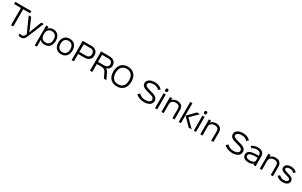

<svg xmlns="http://www.w3.org/2000/svg" viewBox="515 -3815 11023 7000"><g transform="rotate(30 6026.5 -315.5)"><path d="M695 -720H400L405 -710V0H310V-710L315 -720H20V-810H695Z M1322 -630 1037 68Q1009 137 962 176Q915 215 855 215Q784 215 737 190V103Q759 115 787 121.5Q815 128 843 128Q885 128 915.5 95.5Q946 63 971 -1L690 -630H793L989 -179L1016 -99H1018L1044 -179L1219 -630Z M2010 -315Q2010 -244 1992.5 -184Q1975 -124 1939 -81Q1903 -38 1848 -14Q1793 10 1718 10Q1655 10 1607 -9.5Q1559 -29 1521 -73H1519V210H1427V-630H1519V-553H1521Q1553 -594 1604 -617Q1655 -640 1718 -640Q1792 -640 1847 -615.5Q1902 -591 1938 -547.5Q1974 -504 1992 -444.5Q2010 -385 2010 -315ZM1918 -315Q1918 -365 1907 -408Q1896 -451 1872 -483Q1848 -515 1809 -533.5Q1770 -552 1715 -552Q1659 -552 1620.5 -533.5Q1582 -515 1557.5 -483Q1533 -451 1522 -407.5Q1511 -364 1511 -315Q1511 -265 1522 -221.5Q1533 -178 1557 -146Q1581 -114 1619.5 -96Q1658 -78 1714 -78Q1769 -78 1808 -96Q1847 -114 1871.5 -146Q1896 -178 1907 -221.5Q1918 -265 1918 -315Z M2715 -315Q2715 -245 2696 -185.5Q2677 -126 2639.5 -82.5Q2602 -39 2546.5 -14.5Q2491 10 2417 10Q2343 10 2287 -14Q2231 -38 2194 -81.5Q2157 -125 2138.5 -184.5Q2120 -244 2120 -315Q2120 -385 2138.5 -445Q2157 -505 2194 -548Q2231 -591 2287 -615.5Q2343 -640 2417 -640Q2492 -640 2547.5 -616Q2603 -592 2640.5 -549Q2678 -506 2696.5 -446Q2715 -386 2715 -315ZM2623 -315Q2623 -365 2611 -408Q2599 -451 2574 -483Q2549 -515 2510 -533.5Q2471 -552 2417 -552Q2363 -552 2324 -534Q2285 -516 2260 -484Q2235 -452 2223.5 -408.5Q2212 -365 2212 -315Q2212 -265 2224 -222Q2236 -179 2261 -147Q2286 -115 2325 -96.5Q2364 -78 2418 -78Q2472 -78 2511 -96.5Q2550 -115 2575 -147Q2600 -179 2611.5 -222Q2623 -265 2623 -315Z M3497 -560Q3497 -507 3479.5 -461.5Q3462 -416 3428 -382.5Q3394 -349 3344 -329.5Q3294 -310 3229 -310H2945L2955 -300V0H2860V-810H3230Q3294 -810 3344 -791.5Q3394 -773 3428 -740Q3462 -707 3479.5 -661Q3497 -615 3497 -560ZM3399 -560Q3399 -632 3358 -676Q3317 -720 3230 -720H2945L2955 -710V-410L2945 -400H3229Q3316 -400 3357.5 -445.5Q3399 -491 3399 -560Z M4324 0H4217L4116 -213Q4087 -276 4038.5 -305Q3990 -334 3909 -334H3717L3727 -324V0H3632V-810H3987Q4042 -810 4091.5 -795Q4141 -780 4178.5 -750.5Q4216 -721 4237.5 -676Q4259 -631 4259 -571Q4259 -531 4246 -497Q4233 -463 4211 -436Q4189 -409 4159.5 -390.5Q4130 -372 4097 -363V-361Q4126 -349 4154.5 -322Q4183 -295 4203 -253ZM4161 -571Q4161 -611 4147.5 -639.5Q4134 -668 4111 -686Q4088 -704 4056 -712Q4024 -720 3987 -720H3717L3727 -710V-434L3717 -424H3976Q4064 -424 4112.5 -465Q4161 -506 4161 -571Z M5143 -400Q5143 -308 5118 -232.5Q5093 -157 5045 -103Q4997 -49 4926 -19.5Q4855 10 4763 10Q4670 10 4599 -19.5Q4528 -49 4480 -103Q4432 -157 4408 -232.5Q4384 -308 4384 -400Q4384 -492 4408.5 -569.5Q4433 -647 4480.5 -702.5Q4528 -758 4599 -789Q4670 -820 4763 -820Q4857 -820 4928 -789Q4999 -758 5047 -702.5Q5095 -647 5119 -570Q5143 -493 5143 -400ZM5045 -400Q5045 -466 5029.5 -526Q5014 -586 4980.5 -631Q4947 -676 4893.5 -703Q4840 -730 4764 -730Q4688 -730 4634.5 -704Q4581 -678 4547 -633Q4513 -588 4497.5 -528Q4482 -468 4482 -400Q4482 -333 4498 -275Q4514 -217 4548 -173.5Q4582 -130 4635.5 -105Q4689 -80 4764 -80Q4840 -80 4893 -105Q4946 -130 4980 -173.5Q5014 -217 5029.5 -275Q5045 -333 5045 -400Z M6229 -220Q6229 -178 6212 -136.5Q6195 -95 6156.5 -62.5Q6118 -30 6056.5 -10Q5995 10 5906 10Q5857 10 5808 2Q5759 -6 5714 -22.5Q5669 -39 5629 -63.5Q5589 -88 5558 -122L5633 -192Q5697 -133 5761 -106.5Q5825 -80 5902 -80Q6015 -80 6073 -118Q6131 -156 6131 -214Q6131 -256 6094 -291.5Q6057 -327 5974 -349Q5967 -351 5945.5 -356.5Q5924 -362 5899.5 -369Q5875 -376 5853.5 -381.5Q5832 -387 5825 -389Q5769 -404 5724 -422.5Q5679 -441 5646.5 -466Q5614 -491 5596.5 -524Q5579 -557 5579 -601Q5579 -643 5597.5 -682.5Q5616 -722 5655 -752.5Q5694 -783 5753.5 -801.5Q5813 -820 5896 -820Q5994 -820 6073.5 -787.5Q6153 -755 6206 -696L6134 -627Q6096 -673 6036.5 -701.5Q5977 -730 5897 -730Q5840 -730 5798.5 -719.5Q5757 -709 5730 -692Q5703 -675 5690 -652.5Q5677 -630 5677 -605Q5677 -582 5689 -563.5Q5701 -545 5725 -530Q5749 -515 5786 -501.5Q5823 -488 5873 -474Q5880 -472 5898.5 -467Q5917 -462 5938 -456Q5959 -450 5978 -445Q5997 -440 6004 -438Q6064 -422 6106.5 -399.5Q6149 -377 6176.5 -348.5Q6204 -320 6216.5 -287.5Q6229 -255 6229 -220Z M6475 -780Q6475 -751 6459.5 -732.5Q6444 -714 6415 -714Q6385 -714 6370 -732.5Q6355 -751 6355 -780Q6355 -809 6370.5 -827.5Q6386 -846 6415 -846Q6445 -846 6460 -827.5Q6475 -809 6475 -780ZM6461 0H6369V-630H6461Z M7194 -402V0H7102V-382Q7102 -419 7095 -450.5Q7088 -482 7068.5 -504.5Q7049 -527 7014.5 -539.5Q6980 -552 6926 -552Q6886 -552 6851 -541Q6816 -530 6789.5 -507.5Q6763 -485 6748 -452Q6733 -419 6733 -374V0H6641V-630H6733V-551H6735Q6767 -592 6821 -616Q6875 -640 6936 -640Q7061 -640 7127.5 -578.5Q7194 -517 7194 -402Z M7914 0H7786L7471 -324L7770 -630H7900L7591 -323V-321ZM7461 0H7369V-840H7461Z M8110 -780Q8110 -751 8094.5 -732.5Q8079 -714 8050 -714Q8020 -714 8005 -732.5Q7990 -751 7990 -780Q7990 -809 8005.5 -827.5Q8021 -846 8050 -846Q8080 -846 8095 -827.5Q8110 -809 8110 -780ZM8096 0H8004V-630H8096Z M8829 -402V0H8737V-382Q8737 -419 8730 -450.5Q8723 -482 8703.5 -504.5Q8684 -527 8649.5 -539.5Q8615 -552 8561 -552Q8521 -552 8486 -541Q8451 -530 8424.5 -507.5Q8398 -485 8383 -452Q8368 -419 8368 -374V0H8276V-630H8368V-551H8370Q8402 -592 8456 -616Q8510 -640 8571 -640Q8696 -640 8762.5 -578.5Q8829 -517 8829 -402Z M9945 -220Q9945 -178 9928 -136.5Q9911 -95 9872.5 -62.5Q9834 -30 9772.5 -10Q9711 10 9622 10Q9573 10 9524 2Q9475 -6 9430 -22.5Q9385 -39 9345 -63.5Q9305 -88 9274 -122L9349 -192Q9413 -133 9477 -106.5Q9541 -80 9618 -80Q9731 -80 9789 -118Q9847 -156 9847 -214Q9847 -256 9810 -291.5Q9773 -327 9690 -349Q9683 -351 9661.5 -356.5Q9640 -362 9615.5 -369Q9591 -376 9569.5 -381.5Q9548 -387 9541 -389Q9485 -404 9440 -422.5Q9395 -441 9362.5 -466Q9330 -491 9312.5 -524Q9295 -557 9295 -601Q9295 -643 9313.5 -682.5Q9332 -722 9371 -752.5Q9410 -783 9469.5 -801.5Q9529 -820 9612 -820Q9710 -820 9789.5 -787.5Q9869 -755 9922 -696L9850 -627Q9812 -673 9752.5 -701.5Q9693 -730 9613 -730Q9556 -730 9514.5 -719.5Q9473 -709 9446 -692Q9419 -675 9406 -652.5Q9393 -630 9393 -605Q9393 -582 9405 -563.5Q9417 -545 9441 -530Q9465 -515 9502 -501.5Q9539 -488 9589 -474Q9596 -472 9614.5 -467Q9633 -462 9654 -456Q9675 -450 9694 -445Q9713 -440 9720 -438Q9780 -422 9822.5 -399.5Q9865 -377 9892.5 -348.5Q9920 -320 9932.5 -287.5Q9945 -255 9945 -220Z M10605 -410V0H10513V-56H10511Q10469 -19 10415.5 -4Q10362 11 10307 11Q10259 11 10213 1Q10167 -9 10131 -31.5Q10095 -54 10072.5 -91.5Q10050 -129 10050 -183Q10050 -232 10069 -266.5Q10088 -301 10120.5 -324Q10153 -347 10194.5 -360Q10236 -373 10280.5 -379Q10325 -385 10370 -386.5Q10415 -388 10453 -388Q10470 -388 10492 -387Q10514 -386 10523 -384L10513 -395V-409Q10513 -449 10499 -476.5Q10485 -504 10461.5 -521Q10438 -538 10406.5 -545Q10375 -552 10340 -552Q10314 -552 10287.5 -549Q10261 -546 10235 -538.5Q10209 -531 10185 -519Q10161 -507 10142 -489L10078 -552Q10136 -601 10200.5 -620Q10265 -639 10340 -639Q10390 -639 10438 -628Q10486 -617 10523 -590.5Q10560 -564 10582.5 -520Q10605 -476 10605 -410ZM10523 -304Q10514 -305 10494 -306Q10474 -307 10459 -307Q10431 -307 10397 -306.5Q10363 -306 10328 -303Q10293 -300 10259.5 -292.5Q10226 -285 10200 -271Q10174 -257 10158 -235.5Q10142 -214 10142 -183Q10142 -151 10158 -130.5Q10174 -110 10199 -98Q10224 -86 10253 -81Q10282 -76 10308 -76Q10332 -76 10367 -80Q10402 -84 10434.5 -96Q10467 -108 10490 -129Q10513 -150 10513 -184V-295Z M11333 -402V0H11241V-382Q11241 -419 11234 -450.5Q11227 -482 11207.5 -504.5Q11188 -527 11153.5 -539.5Q11119 -552 11065 -552Q11025 -552 10990 -541Q10955 -530 10928.5 -507.5Q10902 -485 10887 -452Q10872 -419 10872 -374V0H10780V-630H10872V-551H10874Q10906 -592 10960 -616Q11014 -640 11075 -640Q11200 -640 11266.5 -578.5Q11333 -517 11333 -402Z M11998 -173Q11998 -138 11984 -105Q11970 -72 11940 -46.5Q11910 -21 11862 -5Q11814 11 11746 11Q11671 11 11598.5 -14Q11526 -39 11473 -97L11541 -165Q11594 -117 11640.5 -97Q11687 -77 11743 -77Q11827 -77 11866 -104Q11905 -131 11905 -169Q11905 -184 11900 -197Q11895 -210 11882.5 -221Q11870 -232 11848.5 -241.5Q11827 -251 11795 -260Q11790 -261 11773.5 -266Q11757 -271 11738.5 -276.5Q11720 -282 11704 -286.5Q11688 -291 11683 -293Q11641 -305 11606 -319.5Q11571 -334 11545.5 -354Q11520 -374 11505.5 -401Q11491 -428 11491 -464Q11491 -498 11506 -530Q11521 -562 11551.5 -586.5Q11582 -611 11629 -625.5Q11676 -640 11739 -640Q11814 -640 11876 -614.5Q11938 -589 11984 -538L11916 -470Q11884 -509 11840.5 -530.5Q11797 -552 11739 -552Q11698 -552 11668.5 -544.5Q11639 -537 11620.5 -525Q11602 -513 11593 -497.5Q11584 -482 11584 -467Q11584 -438 11615 -417.5Q11646 -397 11723 -376Q11728 -374 11742.5 -370Q11757 -366 11773.5 -360.5Q11790 -355 11804.5 -350.5Q11819 -346 11824 -345Q11918 -319 11958 -276.5Q11998 -234 11998 -173Z"/></g></svg>

Font: TypoPRO Sinkin Sans
Style: 400 Regular
Weight: 400
Designer: Keith Bates
Foundry: K-Type
Version: Sinkin Sans (version 1.0)  by Keith Bates   •   © 2014   www